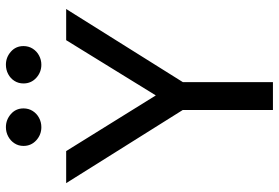

<svg xmlns="http://www.w3.org/2000/svg" viewBox="-167 -777 944 650"><g transform="rotate(-90 305.0 -452.0)"><path d="M257.5 0V-305.5L10 -700H118.5L307 -396.5L494 -700H599.5L352 -305V0ZM199.5 -784Q174 -784 155 -801.2Q136 -818.5 136 -844.5Q136 -861.5 144.8 -875Q153.5 -888.5 168 -896.2Q182.5 -904 199.5 -904Q224.5 -904 243.8 -887.2Q263 -870.5 263 -844.5Q263 -827 254.2 -813.2Q245.5 -799.5 231 -791.8Q216.5 -784 199.5 -784ZM411 -784Q385.5 -784 366.5 -801.2Q347.5 -818.5 347.5 -844.5Q347.5 -861.5 356 -875Q364.5 -888.5 379 -896.2Q393.5 -904 411 -904Q436 -904 455 -887.2Q474 -870.5 474 -844.5Q474 -827 465.2 -813.2Q456.5 -799.5 442 -791.8Q427.5 -784 411 -784Z"/></g></svg>

Font: Geologica Cursive Light
Style: Regular
Weight: 300
Designer: Sindre Bremnes, Frode Helland
Foundry: Monokrom Skriftforlag AS
Version: Version 1.010;gftools[0.9.28]